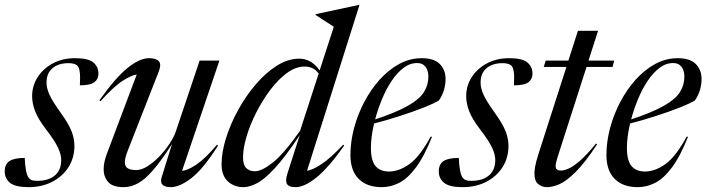

<svg xmlns="http://www.w3.org/2000/svg" viewBox="-34 -762 2914 792"><path d="M68 -110.5Q71 -46 84 -29Q91 -20.5 99.5 -18.2Q108 -16 119 -16Q166 -16 192.2 -38.2Q218.5 -60.5 218.5 -101.5Q218.5 -125.5 204.5 -154.5Q190.5 -183.5 156.5 -227.5Q122.5 -272 110.5 -304Q98.5 -336 98.5 -365Q98.5 -408.5 121.5 -444Q144.5 -479.5 184.5 -500.8Q224.5 -522 276 -522Q329.5 -522 350.8 -504.5Q372 -487 372 -458Q372 -435.5 355.2 -422.8Q338.5 -410 295.5 -410Q297.5 -445.5 295 -464Q292.5 -482.5 286.5 -489.5Q276.5 -501.5 248.5 -501.5Q207.5 -501.5 182.8 -481Q158 -460.5 158 -421.5Q158 -398.5 169.5 -372.5Q181 -346.5 214.5 -299.5Q248.5 -252.5 260.8 -221.5Q273 -190.5 273 -161Q273 -111 248.5 -72.5Q224 -34 181.2 -12Q138.5 10 84 10Q29.5 10 7.5 -7.8Q-14.5 -25.5 -14.5 -55Q-14.5 -84.5 5 -97.5Q24.5 -110.5 68 -110.5Z M633 -31.5 675.5 -168Q632 -100 598.5 -61.2Q565 -22.5 535.8 -6.2Q506.5 10 476 10Q430.5 10 412 -11.5Q393.5 -33 393.5 -64Q393.5 -78.5 397 -94.8Q400.5 -111 406.5 -127L530 -454.5Q509.5 -452.5 472.2 -428.8Q435 -405 380.5 -344.5L376 -348Q441.5 -440.5 491.5 -481.2Q541.5 -522 581 -522Q610.5 -522 621.5 -509.2Q632.5 -496.5 620.5 -466L493 -140.5Q481 -110.5 481 -93Q481 -75 493 -67.8Q505 -60.5 528 -60.5Q550 -60.5 575 -76.5Q600 -92.5 623.8 -117.2Q647.5 -142 665.2 -169Q683 -196 690.5 -217.5L789.5 -512H871L717 -57.5Q739.5 -58.5 776.2 -83.2Q813 -108 861 -165L865.5 -161.5Q804.5 -65 755.8 -27.5Q707 10 671 10Q620 10 633 -31.5Z M1386 -161.5Q1321.5 -70.5 1271.8 -30.2Q1222 10 1185 10Q1158 10 1150 -2.8Q1142 -15.5 1151.5 -46L1202.5 -204.5Q1141.5 -113 1098.5 -67Q1055.5 -21 1024.8 -5.5Q994 10 971 10Q931.5 10 905.8 -14Q880 -38 880 -84.5Q880 -133.5 898.2 -192Q916.5 -250.5 948.2 -308.2Q980 -366 1021 -414Q1062 -462 1108 -491Q1154 -520 1200.5 -520Q1250.5 -520 1284.5 -471.5L1343 -651.5L1267.5 -700.5L1268 -703.5L1447.5 -742H1449L1232.5 -57.5Q1255 -60.5 1292.2 -85Q1329.5 -109.5 1381.5 -165ZM968.5 -113Q968.5 -81 982.2 -68.2Q996 -55.5 1017 -55.5Q1046 -55.5 1091.8 -91.8Q1137.5 -128 1204 -223L1280.5 -458.5Q1268.5 -475 1254 -481.2Q1239.5 -487.5 1222.5 -487.5Q1186 -487.5 1149.8 -461Q1113.5 -434.5 1081 -391.2Q1048.5 -348 1023 -297.8Q997.5 -247.5 983 -198.8Q968.5 -150 968.5 -113Z M1748 -197.5Q1715.5 -116 1681.5 -70.8Q1647.5 -25.5 1612.5 -7.8Q1577.5 10 1541 10Q1479.5 10 1445.5 -24Q1411.5 -58 1411.5 -123Q1411.5 -176.5 1426.2 -232.5Q1441 -288.5 1468 -340.2Q1495 -392 1531.8 -433Q1568.5 -474 1612.5 -498Q1656.5 -522 1705.5 -522Q1757.5 -522 1780.8 -497.2Q1804 -472.5 1804 -436.5Q1804 -415 1797.8 -392.2Q1791.5 -369.5 1776.5 -347.5Q1758 -336 1716 -319.2Q1674 -302.5 1619.5 -284.8Q1565 -267 1509 -252.5Q1496 -195.5 1496 -152.5Q1496 -99.5 1515 -77Q1534 -54.5 1570.5 -54.5Q1612 -54.5 1655 -85.2Q1698 -116 1742.5 -198.5ZM1687 -502Q1657 -502 1630.2 -481.8Q1603.5 -461.5 1581 -427.5Q1558.5 -393.5 1541.5 -352.2Q1524.5 -311 1513.5 -269.5Q1601 -298.5 1648.8 -325.8Q1696.5 -353 1714.8 -382.2Q1733 -411.5 1733 -446Q1733 -471.5 1721 -486.8Q1709 -502 1687 -502Z M1858.5 -110.5Q1861.5 -46 1874.5 -29Q1881.5 -20.5 1890 -18.2Q1898.5 -16 1909.5 -16Q1956.5 -16 1982.8 -38.2Q2009 -60.5 2009 -101.5Q2009 -125.5 1995 -154.5Q1981 -183.5 1947 -227.5Q1913 -272 1901 -304Q1889 -336 1889 -365Q1889 -408.5 1912 -444Q1935 -479.5 1975 -500.8Q2015 -522 2066.5 -522Q2120 -522 2141.2 -504.5Q2162.5 -487 2162.5 -458Q2162.5 -435.5 2145.8 -422.8Q2129 -410 2086 -410Q2088 -445.5 2085.5 -464Q2083 -482.5 2077 -489.5Q2067 -501.5 2039 -501.5Q1998 -501.5 1973.2 -481Q1948.5 -460.5 1948.5 -421.5Q1948.5 -398.5 1960 -372.5Q1971.5 -346.5 2005 -299.5Q2039 -252.5 2051.2 -221.5Q2063.5 -190.5 2063.5 -161Q2063.5 -111 2039 -72.5Q2014.5 -34 1971.8 -12Q1929 10 1874.5 10Q1820 10 1798 -7.8Q1776 -25.5 1776 -55Q1776 -84.5 1795.5 -97.5Q1815 -110.5 1858.5 -110.5Z M2267 -117Q2261.5 -100 2259.8 -90.8Q2258 -81.5 2258 -76Q2258 -58.5 2280.5 -58.5Q2292.5 -58.5 2311.2 -66.5Q2330 -74.5 2358 -98.5Q2386 -122.5 2424.5 -170L2429 -166.5Q2378.5 -90 2340.2 -52.2Q2302 -14.5 2273.5 -2.2Q2245 10 2222.5 10Q2200.5 10 2185.5 -3Q2170.5 -16 2170.5 -46.5Q2170.5 -56.5 2173.2 -74Q2176 -91.5 2188.5 -131L2302.5 -486H2209L2217 -512H2310.5L2350 -635H2433L2393.5 -512H2499.5L2493 -486H2385.5Z M2804 -197.5Q2771.5 -116 2737.5 -70.8Q2703.5 -25.5 2668.5 -7.8Q2633.5 10 2597 10Q2535.5 10 2501.5 -24Q2467.5 -58 2467.5 -123Q2467.5 -176.5 2482.2 -232.5Q2497 -288.5 2524 -340.2Q2551 -392 2587.8 -433Q2624.5 -474 2668.5 -498Q2712.5 -522 2761.5 -522Q2813.5 -522 2836.8 -497.2Q2860 -472.5 2860 -436.5Q2860 -415 2853.8 -392.2Q2847.5 -369.5 2832.5 -347.5Q2814 -336 2772 -319.2Q2730 -302.5 2675.5 -284.8Q2621 -267 2565 -252.5Q2552 -195.5 2552 -152.5Q2552 -99.5 2571 -77Q2590 -54.5 2626.5 -54.5Q2668 -54.5 2711 -85.2Q2754 -116 2798.5 -198.5ZM2743 -502Q2713 -502 2686.2 -481.8Q2659.5 -461.5 2637 -427.5Q2614.5 -393.5 2597.5 -352.2Q2580.5 -311 2569.5 -269.5Q2657 -298.5 2704.8 -325.8Q2752.5 -353 2770.8 -382.2Q2789 -411.5 2789 -446Q2789 -471.5 2777 -486.8Q2765 -502 2743 -502Z"/></svg>

Font: Newsreader 72pt
Style: Italic
Weight: 400
Italic angle: -17°
Designer: Hugues Gentile
Foundry: Production Type
Version: Version 1.003; ttfautohint (v1.8.3)